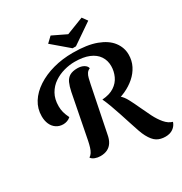

<svg xmlns="http://www.w3.org/2000/svg" viewBox="-220 -1018 1228 1298"><g transform="rotate(-30 394.0 -368.5)"><path d="M505 -248 450 -309Q508 -313 544.5 -337Q581 -361 598 -398.5Q615 -436 615 -476Q615 -520 592.5 -553.5Q570 -587 525.5 -605.5Q481 -624 414 -624Q374 -624 331.5 -612.5Q289 -601 252.5 -576.5Q216 -552 193.5 -512.5Q171 -473 171 -418Q171 -392 177 -369.5Q183 -347 197 -318Q185 -307 169.5 -301.5Q154 -296 139 -296Q108 -296 85 -311.5Q62 -327 50 -354Q38 -381 38 -416Q38 -475 68.5 -523.5Q99 -572 154 -608Q209 -644 280.5 -663.5Q352 -683 434 -683Q545 -683 616 -656.5Q687 -630 721.5 -584.5Q756 -539 756 -484Q756 -437 736 -397.5Q716 -358 681 -327.5Q646 -297 601 -276.5Q556 -256 505 -248ZM249 16Q227 16 207 8.5Q187 1 178 -13Q191 -21 200 -35Q209 -49 215.5 -70Q222 -91 227 -116L294 -459Q302 -498 314 -524.5Q326 -551 348.5 -564Q371 -577 408 -577Q438 -577 458.5 -565Q479 -553 482 -535Q465 -528 456 -514Q447 -500 442.5 -481Q438 -462 433 -439L362 -88Q356 -53 341.5 -30Q327 -7 304 4.5Q281 16 249 16ZM695 122Q657 122 629.5 105.5Q602 89 578 44Q567 24 556 -8Q545 -40 532.5 -79Q520 -118 506.5 -159Q493 -200 479 -238.5Q465 -277 450 -309L563 -267Q585 -250 604 -214.5Q623 -179 642.5 -136Q662 -93 683 -51.5Q704 -10 730 20.5Q756 51 788 60Q779 88 755 105Q731 122 695 122ZM449 -710 321 -819 363 -859 471 -807 605 -859 634 -819 475 -710Z"/></g></svg>

Font: Sansita Swashed Light Medium
Style: Regular
Weight: 500
Version: Version 1.003